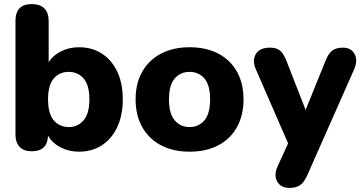

<svg xmlns="http://www.w3.org/2000/svg" viewBox="-20 -734 1786 943"><path d="M318 -110Q362 -110 390.5 -143Q419 -176 419 -246Q419 -316 390.5 -348.5Q362 -381 318 -381Q272 -381 244 -348.5Q216 -316 216 -246Q216 -176 244 -143Q272 -110 318 -110ZM368 11Q318 11 277 -10.5Q236 -32 216 -68Q213 9 136 9Q97 9 76.5 -12.5Q56 -34 56 -74V-631Q56 -714 136 -714Q176 -714 197.5 -693Q219 -672 219 -631V-429Q240 -462 280 -482Q320 -502 368 -502Q432 -502 480 -471Q528 -440 555.5 -383Q583 -326 583 -246Q583 -167 555.5 -109Q528 -51 479.5 -20Q431 11 368 11Z M911 11Q831 11 771.5 -20Q712 -51 679 -109Q646 -167 646 -246Q646 -325 679 -382.5Q712 -440 771.5 -471Q831 -502 911 -502Q992 -502 1051.5 -471Q1111 -440 1143.5 -382.5Q1176 -325 1176 -246Q1176 -167 1143.5 -109Q1111 -51 1051.5 -20Q992 11 911 11ZM911 -110Q956 -110 984 -143Q1012 -176 1012 -246Q1012 -316 984 -348.5Q956 -381 911 -381Q866 -381 838 -348.5Q810 -316 810 -246Q810 -176 838 -143Q866 -110 911 -110Z M1402 189Q1359 189 1341.5 157.5Q1324 126 1343 84L1395 -30L1236 -395Q1218 -437 1236.5 -468.5Q1255 -500 1307 -500Q1336 -500 1354 -486.5Q1372 -473 1387 -435L1481 -194L1579 -436Q1594 -473 1613 -486.5Q1632 -500 1664 -500Q1705 -500 1721.5 -468.5Q1738 -437 1720 -395L1489 127Q1473 163 1453 176Q1433 189 1402 189Z"/></svg>

Font: Chiron GoRound TC EB
Style: Regular
Weight: 700
Designer: Ryoko NISHIZUKA 西塚涼子 (kana, bopomofo & ideographs); Paul D. Hunt (Latin, Greek & Cyrillic); Sandoll Communications 산돌커뮤니
Foundry: Adobe
Version: Version 1.000;hotconv 1.1.1;makeotfexe 2.6.0